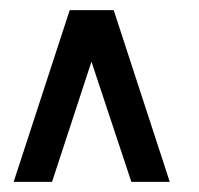

<svg xmlns="http://www.w3.org/2000/svg" viewBox="-20 -755 393 380"><path d="M7 -395H83L161 -633L240 -395H316L205 -735H118Z"/></svg>

Font: League Gothic Condensed
Style: Regular
Weight: 400
Width: 3
Designer: The League of Moveable Type
Version: Version 1.600; ttfautohint (v1.8.3)